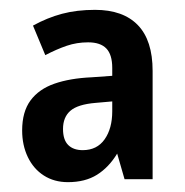

<svg xmlns="http://www.w3.org/2000/svg" viewBox="-20 -742 376 390"><path d="M173 -722Q230 -722 260 -691Q290 -660 290 -598V-378H233L218 -430Q201 -402 177 -387Q153 -372 118 -372Q90 -372 69 -385.5Q48 -399 36.5 -423Q25 -447 25 -477Q25 -515 42 -538Q59 -561 90.5 -572Q122 -583 166 -585L208 -588V-604Q208 -631 196 -643.5Q184 -656 159 -656Q136 -656 115.5 -649Q95 -642 72 -630L47 -690Q76 -706 106 -714Q136 -722 173 -722ZM174 -533Q138 -530 123 -517Q108 -504 108 -480Q108 -458 118.5 -447.5Q129 -437 148 -437Q177 -437 192.5 -459Q208 -481 208 -516V-536Z"/></svg>

Font: Noto Sans Khmer Condensed SemiBold
Style: Regular
Weight: 600
Width: 3
Designer: Danh Hong and the Monotype Design Team
Foundry: Monotype Imaging Inc.
Version: Version 2.004